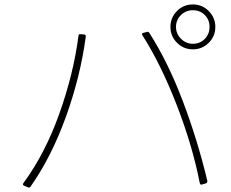

<svg xmlns="http://www.w3.org/2000/svg" viewBox="-20 -850 1040 864"><path d="M848 -830Q890 -830 919.5 -800Q949 -770 949 -729Q949 -687 919.5 -657.5Q890 -628 848 -628Q806 -628 776.5 -657.5Q747 -687 747 -729Q747 -771 776.5 -800.5Q806 -830 848 -830ZM923 -729Q923 -761 901.5 -782.5Q880 -804 848 -804Q816 -804 794 -782Q772 -760 772 -729Q772 -698 794.5 -675.5Q817 -653 848 -653Q880 -653 901.5 -675Q923 -697 923 -729ZM886 -19Q881 -19 879 -26Q846 -195 775 -378Q704 -561 621 -691L619 -696Q619 -701 625 -702L640 -706Q641 -707 644 -707Q649 -707 652 -702Q736 -571 803 -394Q870 -217 913 -36V-34Q913 -28 907 -25L890 -20ZM343 -696 359 -695Q367 -693 366 -685Q342 -506 277 -325.5Q212 -145 118 -11Q114 -4 106 -7L89 -14Q79 -19 86 -27Q183 -159 247 -338.5Q311 -518 333 -688Q333 -698 343 -696Z"/></svg>

Font: LINE Seed JP_TTF Thin
Style: Regular
Weight: 250
Designer: LY Corporation & Fontrix & Fontworks
Version: Version 1.008